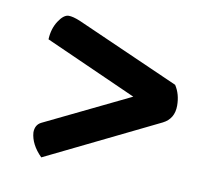

<svg xmlns="http://www.w3.org/2000/svg" viewBox="-49 -475 498 446"><g transform="rotate(10 200.0 -252.5)"><path d="M80 -420Q90 -420 107 -413L351 -305Q364 -285 364 -258Q364 -227 338 -214L74 -85Q48 -111 46 -139Q46 -157 60 -164L260 -261L43 -358Q44 -383 56 -401.5Q68 -420 80 -420Z"/></g></svg>

Font: Yanone Kaffeesatz
Style: Regular
Weight: 400
Designer: Yanone (Cyrillic: Daniel Pouzeot & Huerta Tipografica)
Foundry: Yanone
Version: Version 1.100;PS 001.100;hotconv 1.0.70;makeotf.lib2.5.58329